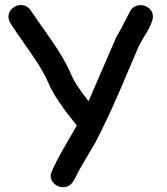

<svg xmlns="http://www.w3.org/2000/svg" viewBox="-20 -763 675 776"><path d="M572.3 -630.9Q560.5 -613.3 541 -576.7L457 -379.9Q408.2 -269 365.2 -186.5L304.2 -83L278.3 -33.2Q262.2 -6.3 234.9 -6.3Q215.8 -6.3 200.2 -19.8Q184.6 -33.2 184.6 -53.2Q184.6 -68.8 230.5 -151.9L290.5 -255.9Q203.1 -362.8 177.2 -424.3Q155.3 -476.6 104 -549.8Q33.7 -649.4 21.5 -670.4Q14.2 -683.1 14.2 -695.3Q14.2 -715.3 29.5 -729Q44.9 -742.7 64.5 -742.7Q88.4 -742.7 104.5 -720.7L143.6 -663.6Q195.3 -590.8 211.9 -564.5Q248.5 -507.8 269 -459Q285.2 -420.4 337.9 -354L449.7 -612.3Q468.8 -644 502.4 -710.9Q516.1 -742.2 547.9 -742.2Q567.4 -742.2 582.8 -729.2Q598.1 -716.3 598.1 -695.8Q598.1 -674.8 572.3 -630.9Z"/></svg>

Font: YBG Kramawirya
Style: Regular
Weight: 400
Designer: R.S. Wihananto
Foundry: R.S. Wihananto
Version: Version 2.0.1